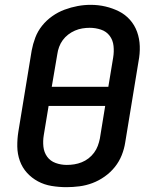

<svg xmlns="http://www.w3.org/2000/svg" viewBox="-20 -766 640 794"><path d="M255 8Q224 8 193.5 3Q163 -2 137 -16Q111 -30 91.5 -51.5Q72 -73 62 -101Q52 -129 51.5 -160Q51 -191 56 -222L111 -557Q116 -584 126 -610.5Q136 -637 154 -659.5Q172 -682 196 -699Q220 -716 247 -726Q274 -736 301 -741Q328 -746 355 -746Q387 -746 416.5 -739Q446 -732 472 -719Q498 -706 517.5 -684Q537 -662 547 -634Q557 -606 558 -575Q559 -544 553 -513L498 -178Q494 -151 483.5 -124.5Q473 -98 455 -75.5Q437 -53 413 -36Q389 -19 362.5 -9Q336 1 308.5 4.5Q281 8 255 8ZM428 -407 448 -528Q452 -552 449.5 -576Q447 -600 433.5 -618Q420 -636 397.5 -643.5Q375 -651 351 -651Q336 -651 320.5 -648.5Q305 -646 290 -639.5Q275 -633 262 -623Q249 -613 239.5 -600Q230 -587 224.5 -572Q219 -557 217 -542L194 -407ZM256 -84Q272 -84 287.5 -86.5Q303 -89 318 -95Q333 -101 346 -111Q359 -121 369 -134.5Q379 -148 384.5 -163Q390 -178 393 -193L415 -328H181L161 -207Q157 -183 159.5 -159.5Q162 -136 175 -118Q188 -100 210 -92Q232 -84 256 -84Z"/></svg>

Font: Iosevka Curly SmBdEx
Style: Italic
Weight: 600
Width: 7
Italic angle: -9°
Monospace: yes
Designer: Belleve Invis
Foundry: Belleve Invis
Version: Version 11.1.0; ttfautohint (v1.8.3)